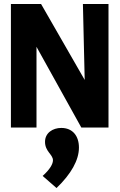

<svg xmlns="http://www.w3.org/2000/svg" viewBox="-20 -643 603 968"><path d="M35 0H164V-407L390 0H527V-623H398L407 -240L187 -623H35ZM265 305C339 234 378 164 378 101C378 42 346 2 289 2C246 2 207 27 207 72C207 121 247 136 247 165C247 184 231 212 195 244Z"/></svg>

Font: Inconsolata SemiExpanded Black
Style: Regular
Weight: 900
Width: 6
Monospace: yes
Designer: Raph Levien, Cyreal, Brenton Simpson
Foundry: Raph Levien, Cyreal, Google
Version: Version 3.100